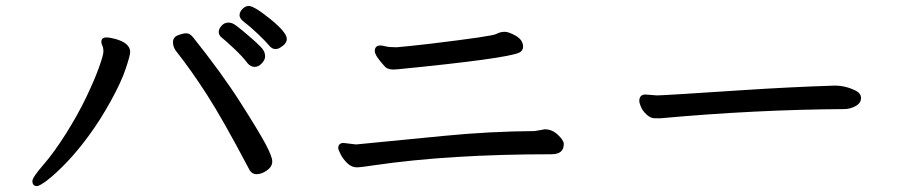

<svg xmlns="http://www.w3.org/2000/svg" viewBox="-20 -681 3040 646"><path d="M104 -55Q89 -55 89 -72Q89 -84 125.5 -126Q162 -168 202 -231.5Q242 -295 270 -353.5Q298 -412 313 -454Q328 -496 328 -508Q328 -520 324.5 -527Q321 -534 321 -540Q321 -555 338 -555Q349 -555 368 -550Q418 -536 418 -506Q418 -495 403 -450Q388 -405 353 -341.5Q318 -278 279.5 -225.5Q241 -173 205 -135.5Q169 -98 141.5 -76.5Q114 -55 104 -55ZM844 -95Q826 -95 818 -112Q729 -281 675 -364.5Q621 -448 571 -511Q562 -524 562 -539Q562 -556 579 -562.5Q596 -569 607 -569Q619 -569 630 -555Q726 -435 789 -336Q852 -237 874 -195.5Q896 -154 896 -138Q896 -120 878 -107.5Q860 -95 844 -95ZM814 -467Q796 -491 766 -519Q736 -547 726 -554.5Q716 -562 716 -574Q716 -584 725.5 -594.5Q735 -605 748 -605Q759 -605 768.5 -599Q778 -593 799 -575.5Q820 -558 840.5 -539.5Q861 -521 866.5 -511.5Q872 -502 872 -491Q872 -480 861 -468Q850 -456 837 -456Q824 -456 814 -467ZM906 -516Q895 -516 884.5 -529Q874 -542 846.5 -568Q819 -594 802.5 -606Q786 -618 786 -630Q786 -641 796 -651Q806 -661 817 -661Q835 -661 890 -616.5Q945 -572 945 -550Q945 -534 923 -521Q916 -516 906 -516Z M1180 -118Q1163 -118 1148.5 -132Q1134 -146 1126 -162Q1118 -178 1118 -182Q1118 -200 1136 -200L1178 -195L1475 -224Q1628 -239 1779 -240L1813 -246Q1837 -246 1856.5 -228Q1876 -210 1877 -197Q1877 -162 1836 -162Q1492 -162 1239 -125Q1194 -118 1180 -118ZM1304 -447Q1283 -447 1274 -458Q1241 -494 1241 -509Q1241 -528 1260 -528Q1266 -528 1277.5 -525Q1289 -522 1315 -522Q1352 -525 1429 -534Q1636 -559 1649.5 -566.5Q1663 -574 1678 -574Q1692 -574 1715.5 -560.5Q1739 -547 1740 -525Q1740 -510 1727 -504Q1685 -484 1319 -448Z M2202 -283H2184Q2169 -283 2155.5 -295.5Q2142 -308 2136.5 -321.5Q2131 -335 2131 -341Q2131 -363 2152 -363L2190 -360Q2213 -360 2484 -378Q2635 -388 2788 -393Q2825 -393 2859 -376Q2877 -367 2877 -351Q2877 -334 2858.5 -324Q2840 -314 2821 -314Q2519 -312 2202 -283Z"/></svg>

Font: ToneOZ-Pinyin-WenKai-Medium
Style: Medium
Weight: 700
Designer: Fontworks Inc.
Foundry: ToneOZ
Version: Version 0.240331